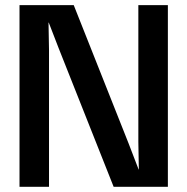

<svg xmlns="http://www.w3.org/2000/svg" viewBox="-20 -720 722 740"><path d="M264.2 -700.2 476.1 -166 514.2 -66.9H515.1L513.2 -172.9V-700.2H627V0H418L206.1 -534.2L168 -632.8H167L168.9 -526.9V0H55.2V-700.2Z"/></svg>

Font: TASA Explorer SemiBold
Style: Regular
Weight: 600
Designer: Weizhong Zhang
Foundry: Local Remote
Version: Version 1.000;Glyphs 3.1.2 (3151)